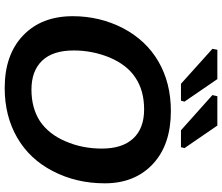

<svg xmlns="http://www.w3.org/2000/svg" viewBox="-84 -852 946 818"><g transform="rotate(90 389.0 -443.0)"><path d="M453 -698Q596 -698 678 -622Q761 -545 761 -416Q761 -295 709 -195Q658 -96 566 -43Q474 10 355 10Q213 10 131 -68.5Q49 -147 49 -280Q49 -395 100 -494Q152 -593 243 -645.5Q334 -698 453 -698ZM446 -584Q366 -584 311 -547Q257 -512 225 -437Q195 -364 195 -284Q195 -195 238.5 -149.5Q282 -104 362 -104Q440 -104 496 -140Q552 -178 582 -249Q613 -320 613 -404Q613 -491 570 -537.5Q527 -584 446 -584ZM607 -741H535L385 -875L390 -896H515L611 -756ZM409 -741H337L188 -875L192 -896H317L413 -756Z"/></g></svg>

Font: Libra Sans
Style: Bold Italic
Weight: 700
Italic angle: -12°
Foundry: Context Ltd
Version: Version 1.002